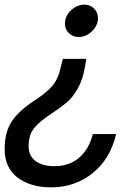

<svg xmlns="http://www.w3.org/2000/svg" viewBox="-49 -588 592 825"><path d="M230 -486Q230 -519 256 -543.5Q282 -568 314 -568Q339 -568 355.5 -551Q372 -534 372 -510Q372 -479 346.5 -454Q321 -429 289 -429Q264 -429 247 -445.5Q230 -462 230 -486ZM-29 53Q-29 -20 1 -65.5Q31 -111 96 -154Q145 -185 173 -215.5Q201 -246 212 -300L221 -335H322L316 -300Q306 -243 284 -205.5Q262 -168 237 -147Q212 -126 174 -101Q123 -68 98.5 -38.5Q74 -9 74 40Q74 82 104 104Q134 126 185 126Q248 126 290.5 90Q333 54 350 -12H450Q425 95 349 156Q273 217 171 217Q82 217 26.5 175Q-29 133 -29 53Z"/></svg>

Font: Open Sauce One Medium Italic
Style: Regular
Weight: 500
Italic angle: -10°
Designer: Alfredo Marco Pradil
Foundry: Creative Sauce Fz LLC
Version: Version 1.477